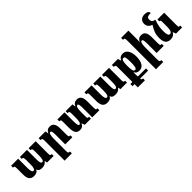

<svg xmlns="http://www.w3.org/2000/svg" viewBox="306 -2305 4081 4081"><g transform="rotate(-45 2346.5 -264.5)"><path d="M760 -492V-127Q760 -96 763 -82Q766 -68 776.5 -62.5Q787 -57 809 -57V0H611L600 -57H595Q553 9 459 9Q410 9 383 -5.5Q356 -20 343 -58H340Q317 9 213 9Q143 9 106.5 -36Q70 -81 70 -179V-360Q70 -394 66.5 -409.5Q63 -425 53 -430Q43 -435 22 -435V-492H234V-212Q234 -78 282 -78Q309 -78 322 -111.5Q335 -145 335 -219V-361Q335 -393 330.5 -409Q326 -425 316 -430Q306 -435 286 -435V-492H499V-212Q499 -144 509 -111Q519 -78 544 -78Q572 -78 584 -115Q596 -152 596 -231V-367Q596 -397 591.5 -411.5Q587 -426 577 -430.5Q567 -435 548 -435V-492Z M1371 0H1157V-276Q1157 -346 1149.5 -378.5Q1142 -411 1119 -411Q1093 -411 1081 -367.5Q1069 -324 1069 -257V110Q1069 140 1073 154Q1077 168 1087.5 173Q1098 178 1121 178V235H903V-368Q903 -397 899 -411Q895 -425 884 -430Q873 -435 850 -435V-492H1055L1066 -419H1070Q1085 -457 1113 -479.5Q1141 -502 1192 -502Q1258 -502 1290 -455.5Q1322 -409 1322 -309V-130Q1322 -96 1325.5 -81Q1329 -66 1339 -61.5Q1349 -57 1371 -57Z M2183 -57V0H1969V-276Q1969 -346 1961.5 -378.5Q1954 -411 1931 -411Q1905 -411 1893 -367Q1881 -323 1881 -257V-121Q1881 -88 1883.5 -76Q1886 -64 1895.5 -60.5Q1905 -57 1930 -57V0H1746L1720 -69H1716Q1682 9 1601 9Q1526 9 1494 -39Q1462 -87 1462 -190V-360Q1462 -396 1459 -411Q1456 -426 1446.5 -430.5Q1437 -435 1414 -435V-492H1627V-225Q1627 -156 1636 -119Q1645 -82 1667 -82Q1716 -82 1716 -231V-368Q1716 -397 1711.5 -411Q1707 -425 1696 -430Q1685 -435 1662 -435V-492H1867L1878 -419H1882Q1897 -457 1925 -479.5Q1953 -502 2004 -502Q2070 -502 2102.5 -455.5Q2135 -409 2135 -309V-130Q2135 -96 2138.5 -81Q2142 -66 2151.5 -61.5Q2161 -57 2183 -57Z M2965 -492V-127Q2965 -96 2968 -82Q2971 -68 2981.5 -62.5Q2992 -57 3014 -57V0H2816L2805 -57H2800Q2758 9 2664 9Q2615 9 2588 -5.5Q2561 -20 2548 -58H2545Q2522 9 2418 9Q2348 9 2311.5 -36Q2275 -81 2275 -179V-360Q2275 -394 2271.5 -409.5Q2268 -425 2258 -430Q2248 -435 2227 -435V-492H2439V-212Q2439 -78 2487 -78Q2514 -78 2527 -111.5Q2540 -145 2540 -219V-361Q2540 -393 2535.5 -409Q2531 -425 2521 -430Q2511 -435 2491 -435V-492H2704V-212Q2704 -144 2714 -111Q2724 -78 2749 -78Q2777 -78 2789 -115Q2801 -152 2801 -231V-367Q2801 -397 2796.5 -411.5Q2792 -426 2782 -430.5Q2772 -435 2753 -435V-492Z M3269 72H3512V137H3270Q3271 161 3283 169.5Q3295 178 3318 178V235H3104V137H3043V72H3104V-386Q3104 -415 3093.5 -425Q3083 -435 3051 -435V-492H3232L3253 -425H3261Q3283 -467 3311.5 -484.5Q3340 -502 3382 -502Q3460 -502 3504 -435.5Q3548 -369 3548 -249Q3548 -127 3505 -59.5Q3462 8 3389 8Q3344 8 3319 -3Q3294 -14 3271 -52H3263Q3269 21 3269 72ZM3269 -248Q3269 -157 3280.5 -112.5Q3292 -68 3325 -68Q3359 -68 3369 -114Q3379 -160 3379 -248Q3379 -339 3370.5 -382.5Q3362 -426 3328 -426Q3297 -426 3283 -385.5Q3269 -345 3269 -248Z M4118 0H3904V-276Q3904 -346 3896.5 -378.5Q3889 -411 3866 -411Q3840 -411 3828 -367.5Q3816 -324 3816 -257V110Q3816 140 3820 154Q3824 168 3834.5 173Q3845 178 3868 178V235H3650V-636Q3650 -665 3646 -679Q3642 -693 3631 -698Q3620 -703 3597 -703V-760H3816V-493Q3816 -455 3813 -419H3817Q3832 -457 3860 -479.5Q3888 -502 3939 -502Q4005 -502 4037 -455.5Q4069 -409 4069 -309V-130Q4069 -96 4072.5 -81Q4076 -66 4086 -61.5Q4096 -57 4118 -57Z M4671 -57V0H4487L4461 -69H4457Q4439 -32 4404.5 -11.5Q4370 9 4323 9Q4240 9 4203.5 -39.5Q4167 -88 4167 -190Q4167 -271 4189.5 -336.5Q4212 -402 4266 -486Q4212 -501 4182.5 -538.5Q4153 -576 4153 -630Q4153 -686 4192 -725Q4231 -764 4300 -764Q4414 -764 4417 -690Q4364 -690 4337.5 -681Q4311 -672 4302.5 -655.5Q4294 -639 4294 -613Q4294 -573 4311 -551.5Q4328 -530 4382 -520V-506Q4352 -420 4342 -363.5Q4332 -307 4332 -225Q4332 -151 4346 -116.5Q4360 -82 4390 -82Q4421 -82 4439 -120Q4457 -158 4457 -231V-371Q4457 -411 4449.5 -423Q4442 -435 4420 -435V-492H4622V-121Q4622 -88 4624.5 -76Q4627 -64 4636.5 -60.5Q4646 -57 4671 -57Z"/></g></svg>

Font: Noto Serif Armenian Black Cond
Style: Regular
Weight: 900
Width: 3
Designer: Monotype Design team
Foundry: Monotype Imaging Inc.
Version: Version 1.000